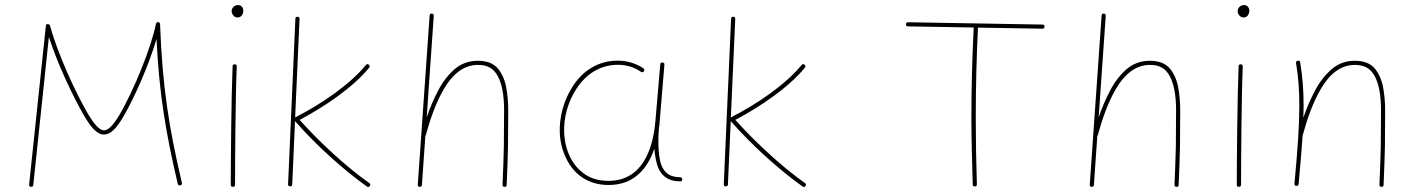

<svg xmlns="http://www.w3.org/2000/svg" viewBox="-20 -740 5690 769"><path d="M104 8.3C109.4 8.8 112.8 6.3 113.3 1L175.8 -591.8C210.4 -483.9 271.5 -355 316.4 -277.3C343.3 -231.9 367.2 -201.2 396.5 -201.2C423.3 -201.2 446.3 -226.1 472.2 -269.5C521 -352.1 579.1 -487.8 606.9 -584C617.7 -360.8 644.5 -206.1 691.9 -3.9C693.4 1.5 696.8 3.9 702.1 2.4C707.5 1 710 -2.4 708.5 -7.8C657.2 -226.6 630.4 -390.6 621.1 -643.1C621.1 -647.5 619.1 -649.9 615.2 -650.9C609.4 -652.3 606 -650.4 604.5 -644C586.4 -551.8 515.6 -376.5 457.5 -278.3C431.6 -234.9 411.6 -217.8 396.5 -217.8C379.4 -217.8 357.9 -240.7 331.1 -286.1C281.2 -372.1 210.9 -524.9 180.2 -637.2C179.7 -640.6 177.2 -642.6 173.3 -643.1C167.5 -644.5 164.1 -642.1 163.6 -635.7L96.7 -1C96.2 4.4 98.6 7.8 104 8.3Z M907.7 -694.8C907.7 -686.5 915.5 -669.9 931.6 -669.9C945.3 -669.9 954.6 -682.1 954.6 -698.2C954.6 -706.5 948.2 -719.7 934.1 -719.7C918 -719.7 907.7 -708 907.7 -694.8ZM920.4 -482.4C914.6 -482.4 911.6 -480 911.6 -474.6C906.7 -361.3 904.3 -101.1 904.3 0C904.3 5.4 907.2 8.3 912.6 8.3C918.5 8.3 921.4 5.4 921.4 0C921.4 -101.1 923.3 -361.3 928.2 -473.6C928.2 -479.5 925.8 -482.4 920.4 -482.4Z M1460.9 4.9C1464.4 0 1463.9 -3.9 1459 -6.8C1410.2 -41.5 1361.8 -81.1 1313.5 -125.5C1265.1 -169.9 1220.7 -214.4 1180.2 -259.8C1278.8 -312 1393.6 -389.2 1458.5 -468.8C1461.9 -473.1 1461.4 -477.1 1457 -481C1453.1 -484.4 1449.2 -483.9 1445.3 -479.5C1380.4 -399.9 1262.2 -320.3 1162.6 -270H1162.1L1179.7 -664.1C1179.7 -669.9 1177.2 -672.9 1171.9 -672.9C1166 -672.9 1163.1 -670.4 1163.1 -665L1133.8 -2.4C1133.8 3.4 1136.2 6.3 1141.6 6.3C1147.5 6.3 1150.4 3.9 1150.4 -1.5L1161.6 -254.9C1242.7 -162.6 1348.6 -64.9 1449.2 6.8C1453.6 10.3 1457.5 9.8 1460.9 4.9Z M1661.1 8.3C1666.5 8.3 1669.4 5.9 1669.9 0.5L1683.6 -195.3C1684.6 -196.3 1685.1 -197.3 1685.5 -198.7C1701.7 -258.8 1725.1 -327.6 1758.3 -384.3C1791.5 -440.9 1835.4 -480 1894 -480C1923.8 -480 1946.3 -471.2 1961.4 -453.1C1991.2 -417.5 1999 -357.9 1999 -297.4C1999 -248 1998.5 -199.7 1998 -152.8C1997.1 -105.5 1995.1 -54.7 1992.7 -0.5C1992.7 5.4 1995.6 8.3 2001 8.3C2006.3 8.3 2009.3 5.9 2009.3 0.5C2011.7 -53.7 2013.7 -105 2014.6 -152.3C2015.1 -199.7 2015.6 -248 2015.6 -297.4C2015.6 -331.1 2012.7 -363.3 2006.8 -394C2000.5 -424.3 1988.8 -449.2 1971.7 -468.3C1954.1 -487.3 1928.2 -496.6 1894 -496.6C1858.4 -496.6 1827.1 -485.4 1801.3 -463.4C1775.4 -440.9 1752.9 -412.1 1734.9 -377.4C1716.8 -342.8 1701.2 -306.6 1689 -270L1717.3 -676.3C1717.8 -681.6 1715.3 -685.1 1709.5 -685.5C1704.1 -686 1701.2 -683.6 1700.7 -677.2L1653.3 -0.5C1652.8 5.4 1655.3 8.3 1661.1 8.3Z M2417 -15.6C2380.4 -15.6 2349.1 -24.4 2323.2 -41.5C2272 -76.2 2243.7 -136.7 2239.7 -204.6C2236.3 -266.6 2254.4 -334 2291.5 -388.7C2328.6 -443.4 2383.8 -480.5 2455.6 -480.5C2496.6 -480.5 2527.8 -465.8 2546.9 -452.6C2552.2 -449.2 2556.2 -450.2 2559.1 -455.1C2562 -460 2561 -463.9 2555.7 -467.3C2534.7 -481 2499.5 -497.1 2454.6 -497.1C2376.5 -497.1 2316.4 -457.5 2277.3 -399.4C2237.8 -340.8 2218.8 -269 2222.2 -204.6C2224.1 -168.9 2232.9 -135.3 2248.5 -104C2279.3 -41 2336.4 1 2418 1C2519.5 1 2573.7 -64.9 2601.1 -145V-143.1C2602.5 -122.6 2606 -102.5 2611.3 -82.5C2622.6 -43 2649.4 -13.7 2704.1 -13.7C2710.4 -13.7 2712.9 -16.6 2712.4 -22C2711.9 -27.3 2708.5 -30.3 2703.1 -30.3C2635.3 -30.3 2621.6 -81.5 2617.7 -143.1C2616.2 -169.9 2616.7 -197.3 2619.1 -225.1V-225.6C2620.6 -234.4 2621.6 -243.2 2622.1 -252.4L2641.1 -480.5C2641.6 -485.8 2639.2 -489.3 2633.3 -489.7C2627.9 -490.2 2625 -487.8 2624.5 -482.4L2605 -254.4C2594.7 -135.7 2548.8 -15.6 2417 -15.6Z M3206.1 4.9C3209.5 0 3209 -3.9 3204.1 -6.8C3155.3 -41.5 3106.9 -81.1 3058.6 -125.5C3010.3 -169.9 2965.8 -214.4 2925.3 -259.8C3023.9 -312 3138.7 -389.2 3203.6 -468.8C3207 -473.1 3206.5 -477.1 3202.1 -481C3198.2 -484.4 3194.3 -483.9 3190.4 -479.5C3125.5 -399.9 3007.3 -320.3 2907.7 -270H2907.2L2924.8 -664.1C2924.8 -669.9 2922.4 -672.9 2917 -672.9C2911.1 -672.9 2908.2 -670.4 2908.2 -665L2878.9 -2.4C2878.9 3.4 2881.3 6.3 2886.7 6.3C2892.6 6.3 2895.5 3.9 2895.5 -1.5L2906.7 -254.9C2987.8 -162.6 3093.8 -64.9 3194.3 6.8C3198.7 10.3 3202.6 9.8 3206.1 4.9Z M3884.8 6.8C3890.1 6.8 3892.6 3.9 3892.6 -2C3889.6 -91.3 3888.2 -180.7 3888.2 -269C3888.2 -389.2 3891.1 -509.3 3897 -629.4L4155.3 -625C4160.6 -625 4163.6 -627.9 4163.6 -633.3C4163.6 -638.7 4160.6 -641.6 4155.3 -641.6L3616.7 -650.9C3611.3 -650.9 3608.4 -647.9 3608.4 -642.6C3608.4 -637.2 3611.3 -634.3 3616.7 -634.3L3879.9 -629.9C3874 -509.3 3870.6 -390.6 3870.6 -269C3870.6 -179.7 3873.5 -90.3 3876 -1C3876 4.4 3878.9 6.8 3884.8 6.8Z M4352.5 8.3C4357.9 8.3 4360.8 5.9 4361.3 0.5L4375 -195.3C4376 -196.3 4376.5 -197.3 4377 -198.7C4393.1 -258.8 4416.5 -327.6 4449.7 -384.3C4482.9 -440.9 4526.9 -480 4585.4 -480C4615.2 -480 4637.7 -471.2 4652.8 -453.1C4682.6 -417.5 4690.4 -357.9 4690.4 -297.4C4690.4 -248 4689.9 -199.7 4689.5 -152.8C4688.5 -105.5 4686.5 -54.7 4684.1 -0.5C4684.1 5.4 4687 8.3 4692.4 8.3C4697.8 8.3 4700.7 5.9 4700.7 0.5C4703.1 -53.7 4705.1 -105 4706.1 -152.3C4706.5 -199.7 4707 -248 4707 -297.4C4707 -331.1 4704.1 -363.3 4698.2 -394C4691.9 -424.3 4680.2 -449.2 4663.1 -468.3C4645.5 -487.3 4619.6 -496.6 4585.4 -496.6C4549.8 -496.6 4518.6 -485.4 4492.7 -463.4C4466.8 -440.9 4444.3 -412.1 4426.3 -377.4C4408.2 -342.8 4392.6 -306.6 4380.4 -270L4408.7 -676.3C4409.2 -681.6 4406.7 -685.1 4400.9 -685.5C4395.5 -686 4392.6 -683.6 4392.1 -677.2L4344.7 -0.5C4344.2 5.4 4346.7 8.3 4352.5 8.3Z M4937 -694.8C4937 -686.5 4944.8 -669.9 4960.9 -669.9C4974.6 -669.9 4983.9 -682.1 4983.9 -698.2C4983.9 -706.5 4977.5 -719.7 4963.4 -719.7C4947.3 -719.7 4937 -708 4937 -694.8ZM4949.7 -482.4C4943.8 -482.4 4940.9 -480 4940.9 -474.6C4936 -361.3 4933.6 -101.1 4933.6 0C4933.6 5.4 4936.5 8.3 4941.9 8.3C4947.8 8.3 4950.7 5.4 4950.7 0C4950.7 -101.1 4952.6 -361.3 4957.5 -473.6C4957.5 -479.5 4955.1 -482.4 4949.7 -482.4Z M5164.6 -4.9C5164.1 0.5 5166.5 3.9 5171.9 4.4C5177.2 4.9 5180.7 2.4 5181.2 -2.9C5188.5 -79.1 5193.4 -142.6 5197.3 -197.3L5197.8 -198.7C5213.9 -258.8 5237.3 -327.6 5270.5 -384.3C5303.7 -440.9 5347.7 -480 5406.2 -480C5436 -480 5458.5 -471.2 5473.6 -453.1C5503.4 -417.5 5511.2 -357.9 5511.2 -297.4C5511.2 -248 5510.7 -199.7 5510.3 -152.8C5509.3 -105.5 5507.3 -54.7 5504.9 -0.5C5504.9 5.4 5507.8 8.3 5513.2 8.3C5518.6 8.3 5521.5 5.9 5521.5 0.5C5523.9 -53.7 5525.9 -105 5526.9 -152.3C5527.3 -199.7 5527.8 -248 5527.8 -297.4C5527.8 -331.1 5524.9 -363.3 5519 -394C5512.7 -424.3 5501 -449.2 5483.9 -468.3C5466.3 -487.3 5440.4 -496.6 5406.2 -496.6C5370.6 -496.6 5339.4 -485.4 5313.5 -462.9C5287.1 -439.9 5264.6 -411.1 5246.6 -376.5C5228 -341.3 5212.4 -305.2 5200.2 -268.1C5200.7 -284.7 5201.2 -300.8 5201.2 -315.9C5201.2 -380.9 5196.8 -434.1 5187.5 -490.2C5187 -495.6 5183.6 -498 5177.2 -496.6C5171.9 -495.1 5169.9 -492.2 5170.9 -487.3C5180.2 -432.1 5184.1 -380.4 5184.1 -315.9C5184.1 -239.3 5177.7 -144 5164.6 -4.9Z"/></svg>

Font: Mikhak Thin
Style: Regular
Weight: 100
Designer: Amin Abedi
Version: Version 3.2